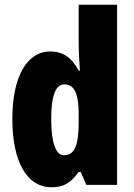

<svg xmlns="http://www.w3.org/2000/svg" viewBox="-20 -780 564 810"><path d="M197 10C250 10 277 -8 312 -54H321L344 0H474V-760H312V-588C312 -567 314 -532 317 -482H312C282 -539 243 -563 192 -563C93 -563 32 -455 32 -278C32 -101 92 10 197 10ZM250 -125C216 -125 196 -175 196 -280C196 -376 215 -424 251 -424C294 -424 312 -385 312 -297V-265C312 -166 294 -125 250 -125Z"/></svg>

Font: Noto Sans Armenian ExtraCondensed Black
Style: Regular
Weight: 900
Width: 2
Designer: Monotype Design Team
Foundry: Monotype Imaging Inc.
Version: Version 2.008